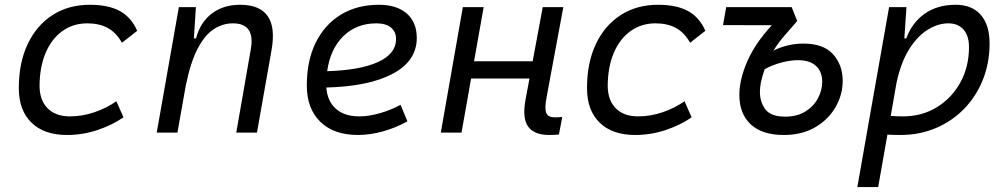

<svg xmlns="http://www.w3.org/2000/svg" viewBox="-20 -547 4142 792"><path d="M268.6 -66.9Q319.3 -66.9 369.6 -84Q419.9 -101.1 460 -129.4L489.3 -63Q441.9 -30.3 381.1 -10.3Q320.3 9.8 256.3 9.8Q162.1 9.8 109.9 -41Q57.6 -91.8 57.6 -183.6Q57.6 -287.6 94 -364.7Q130.4 -441.9 196.3 -484.6Q262.2 -527.3 350.6 -527.3Q427.7 -527.3 474.9 -501.2Q522 -475.1 545.9 -419.9L482.9 -370.6Q459.5 -412.6 424.6 -431.6Q389.6 -450.7 340.3 -450.7Q281.2 -450.7 236.8 -418.5Q192.4 -386.2 168 -328.4Q143.6 -270.5 143.1 -192.4Q143.6 -133.3 176.5 -100.1Q209.5 -66.9 268.6 -66.9Z M626.5 0 717.8 -517.6H788.1L779.8 -388.7H788.6Q806.2 -455.1 853.8 -491.2Q901.4 -527.3 970.2 -527.3Q1133.3 -527.3 1100.1 -340.3L1040 0H954.6L1014.6 -344.2Q1033.2 -450.7 940.9 -450.7Q898.4 -450.7 861.3 -426.3Q824.2 -401.9 794.9 -345.5Q765.6 -289.1 746.1 -192.9L711.9 0Z M1461.4 -66.9Q1500.5 -66.9 1545.7 -79.6Q1590.8 -92.3 1632.3 -114.7L1660.6 -46.4Q1613.3 -20 1559.8 -5.1Q1506.3 9.8 1457 9.8Q1357.4 9.8 1301.5 -44.4Q1245.6 -98.6 1245.6 -194.8Q1245.6 -296.4 1282.2 -370.8Q1318.8 -445.3 1385.7 -486.3Q1452.6 -527.3 1543 -527.3Q1616.7 -527.3 1658 -491.2Q1699.2 -455.1 1699.2 -390.6Q1699.2 -295.9 1600.8 -243.2Q1502.4 -190.4 1326.2 -186Q1330.1 -129.9 1365.5 -98.4Q1400.9 -66.9 1461.4 -66.9ZM1329.6 -253.4Q1465.3 -257.3 1539.6 -291.3Q1613.8 -325.2 1613.8 -385.7Q1613.8 -416 1592.8 -433.3Q1571.8 -450.7 1532.7 -450.7Q1450.2 -450.7 1396.2 -397.7Q1342.3 -344.7 1329.6 -253.4Z M1798.3 0 1889.2 -517.6H1975.1L1935.5 -294.4H2177.2L2218.8 -517.6H2303.7L2233.9 -141.6Q2226.1 -99.6 2233.2 -81.3Q2240.2 -63 2269 -63Q2283.2 -63 2299.3 -64.5L2285.6 7.8Q2270 9.8 2246.1 9.8Q2182.6 9.8 2158.2 -25.4Q2133.8 -60.5 2147.9 -136.7L2164.1 -223.1H1923.3L1883.8 0Z M2612.3 -66.9Q2663.1 -66.9 2713.4 -84Q2763.7 -101.1 2803.7 -129.4L2833 -63Q2785.6 -30.3 2724.9 -10.3Q2664.1 9.8 2600.1 9.8Q2505.9 9.8 2453.6 -41Q2401.4 -91.8 2401.4 -183.6Q2401.4 -287.6 2437.7 -364.7Q2474.1 -441.9 2540 -484.6Q2606 -527.3 2694.3 -527.3Q2771.5 -527.3 2818.6 -501.2Q2865.7 -475.1 2889.6 -419.9L2826.7 -370.6Q2803.2 -412.6 2768.3 -431.6Q2733.4 -450.7 2684.1 -450.7Q2625 -450.7 2580.6 -418.5Q2536.1 -386.2 2511.7 -328.4Q2487.3 -270.5 2486.8 -192.4Q2487.3 -133.3 2520.3 -100.1Q2553.2 -66.9 2612.3 -66.9Z M3212.9 9.8Q3124 9.8 3076.9 -33.9Q3029.8 -77.6 3029.8 -155.8Q3029.8 -217.8 3061.8 -292.2Q3093.8 -366.7 3163.6 -442.9L2962.4 -443.4L2975.6 -517.6H3245.6L3268.6 -460.4Q3247.6 -435.5 3220.5 -405.3Q3193.4 -375 3170.4 -338.4Q3229 -367.2 3294.4 -367.2Q3377 -367.2 3416.5 -323Q3456.1 -278.8 3456.1 -213.4Q3456.1 -156.7 3426.8 -105.5Q3397.5 -54.2 3343 -22.2Q3288.6 9.8 3212.9 9.8ZM3134.3 -261.7Q3123 -229 3118.9 -207.8Q3114.7 -186.5 3114.7 -168.5Q3114.7 -125 3137.5 -95.5Q3160.2 -65.9 3218.3 -65.9Q3268.6 -65.9 3302.7 -87.4Q3336.9 -108.9 3354.2 -142.1Q3371.6 -175.3 3371.6 -209.5Q3371.6 -251.5 3345.9 -275.1Q3320.3 -298.8 3271.5 -298.8Q3240.7 -298.8 3204.3 -289.3Q3168 -279.8 3134.3 -261.7Z M3602.5 224.6H3516.6L3556.2 -0.5Q3556.2 -0.5 3556.2 -0.5V-1L3647.5 -517.6H3719.2L3710.4 -388.7H3718.3Q3742.2 -453.6 3794.4 -490.5Q3846.7 -527.3 3922.4 -527.3Q3989.3 -527.3 4025.6 -485.8Q4062 -444.3 4062 -367.7Q4062 -287.1 4034.4 -218.3Q4006.8 -149.4 3957 -98.1Q3907.2 -46.9 3840.1 -18.6Q3772.9 9.8 3694.3 9.8Q3668 9.8 3640.6 8.3ZM3654.3 -68.8Q3677.7 -66.9 3705.1 -66.9Q3782.7 -66.9 3844.2 -104.5Q3905.8 -142.1 3941.4 -206.8Q3977.1 -271.5 3977.1 -353Q3977.1 -399.4 3954.6 -425Q3932.1 -450.7 3891.6 -450.7Q3850.1 -450.7 3807.9 -425Q3765.6 -399.4 3731.2 -345.5Q3696.8 -291.5 3678.2 -206.1Z"/></svg>

Font: Cascadia Mono PL SemiLight
Style: Italic
Weight: 350
Italic angle: -10°
Monospace: yes
Designer: Aaron Bell
Foundry: Saja Typeworks
Version: Version 2404.023; ttfautohint (v1.8.4)